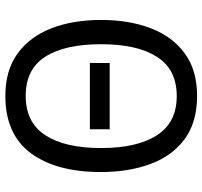

<svg xmlns="http://www.w3.org/2000/svg" viewBox="-40 -726 775 736"><g transform="rotate(-90 348.0 -357.5)"><path d="M640 -358Q640 -250 608 -167Q576 -84 511.5 -37Q447 10 349 10Q248 10 183.5 -37.5Q119 -85 88 -168.5Q57 -252 57 -359Q57 -530 129.5 -627.5Q202 -725 349 -725Q447 -725 511.5 -678Q576 -631 608 -548.5Q640 -466 640 -358ZM149 -358Q149 -220 198 -144Q247 -68 348 -68Q450 -68 498.5 -143.5Q547 -219 547 -358Q547 -497 499 -572Q451 -647 349 -647Q247 -647 198 -571.5Q149 -496 149 -358ZM221 -325V-401H475V-325Z"/></g></svg>

Font: Noto Sans SemiCondensed
Style: Regular
Weight: 400
Width: 4
Designer: Monotype Design Team
Foundry: Monotype Imaging Inc.
Version: Version 2.013; ttfautohint (v1.8.4.7-5d5b)